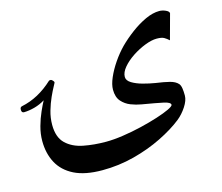

<svg xmlns="http://www.w3.org/2000/svg" viewBox="-108 -583 1007 872"><g transform="rotate(-15 395.0 -147.0)"><path d="M752.4 -440.4 720.2 -321.8Q709 -332 697.8 -338.4Q686.5 -344.7 663.6 -344.7Q639.6 -344.7 608.2 -332.5Q576.7 -320.3 547.1 -300.8Q517.6 -281.2 498.3 -258.3Q479 -235.4 479 -213.9Q479 -196.8 499.5 -184.3Q520 -171.9 549.6 -163.8Q579.1 -155.8 606.4 -151.4Q645.5 -146 671.4 -139.4Q697.3 -132.8 710 -118.2Q716.3 -110.4 718.5 -95.9Q720.7 -81.5 720.7 -62Q720.7 -39.1 702.1 -10.7Q683.6 17.6 659.2 37.1Q617.2 70.3 555.9 100.6Q494.6 130.9 421.9 149.9Q349.1 168.9 272 168.9Q190.9 168.9 140.1 143.6Q89.4 118.2 65.4 73.2Q41.5 28.3 41.5 -29.8Q41.5 -63.5 51 -97.9Q60.5 -132.3 73.5 -161.1Q86.4 -189.9 95.7 -207Q73.2 -192.9 46.6 -185.5Q20 -178.2 -3.9 -177.7Q-15.1 -177.7 -15.6 -190.4Q-16.6 -204.6 -6.3 -206.5Q74.2 -223.1 142.6 -287.1Q143.6 -287.1 145.5 -287.6Q147.5 -288.1 148.9 -288.1Q154.3 -288.1 159.4 -282.2Q164.6 -276.4 164.6 -273.4Q164.6 -271.5 155.5 -255.1Q146.5 -238.8 134.5 -212.4Q122.6 -186 113.3 -154.1Q104 -122.1 104 -88.9Q104 -30.3 134.8 -0.7Q165.5 28.8 215.1 38.6Q264.6 48.3 320.8 48.3Q357.4 48.3 401.6 41.7Q445.8 35.2 489.7 24.7Q533.7 14.2 570.3 2.4Q606.9 -9.3 629.2 -20Q651.4 -30.8 651.4 -37.1Q651.4 -48.8 620.1 -55.7Q588.9 -62.5 519.5 -74.2Q496.1 -78.1 471.4 -87.6Q446.8 -97.2 429.4 -116.9Q412.1 -136.7 412.1 -171.9Q412.1 -195.8 425.8 -227.5Q439.5 -259.3 461.9 -292.2Q484.4 -325.2 510.7 -352.1Q538.6 -379.9 572.8 -405.3Q606.9 -430.7 641.8 -446.8Q676.8 -462.9 707.5 -462.9Q721.7 -462.9 737.1 -456.1Q752.4 -449.2 752.4 -440.4Z"/></g></svg>

Font: Scheherazade New SemiBold
Style: Regular
Weight: 600
Designer: SIL International
Foundry: SIL International
Version: Version 4.000